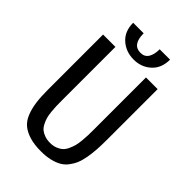

<svg xmlns="http://www.w3.org/2000/svg" viewBox="-247 -917 1035 1035"><g transform="rotate(45 271.0 -399.0)"><path d="M414.1 -819.8Q414.1 -754.9 373.5 -718Q333 -681.2 274.9 -681.2Q215.3 -681.2 174.1 -718Q132.8 -754.9 132.8 -819.8H212.9Q212.9 -732.9 274.9 -732.9Q306.2 -732.9 320.6 -756.6Q335 -780.3 335 -819.8ZM479 -273.9Q479 -231.4 476.8 -199Q474.6 -166.5 469 -134.5Q463.4 -102.5 453.6 -79.6Q443.8 -56.6 428.2 -36.4Q412.6 -16.1 390.6 -3.9Q368.7 8.3 338.9 15.1Q309.1 22 271 22Q219.7 22 183.1 10.7Q146.5 -0.5 123 -20.5Q99.6 -40.5 86.4 -74.2Q73.2 -107.9 68.1 -147Q63 -186 63 -241.2V-660.2H157.2V-252Q157.2 -225.6 157.7 -208.5Q158.2 -191.4 160.6 -167.5Q163.1 -143.6 167.5 -128.2Q171.9 -112.8 180.7 -95.5Q189.5 -78.1 201.4 -68.1Q213.4 -58.1 231.9 -51.5Q250.5 -44.9 273.9 -44.9Q297.4 -44.9 315.9 -52.2Q334.5 -59.6 346.4 -70.6Q358.4 -81.5 366.9 -100.1Q375.5 -118.7 379.9 -135.3Q384.3 -151.9 386.7 -177Q389.2 -202.1 389.6 -219.5Q390.1 -236.8 390.1 -263.2V-660.2H479Z"/></g></svg>

Font: Sansita Light
Style: Regular
Weight: 300
Designer: Pablo Cosgaya
Foundry: Omnibus-Type
Version: Version 1.006;hotconv 1.0.109;makeotfexe 2.5.65596